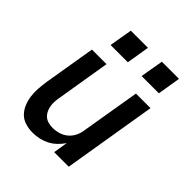

<svg xmlns="http://www.w3.org/2000/svg" viewBox="-203 -866 1006 1006"><g transform="rotate(45 300.0 -363.0)"><path d="M201 8Q173 8 146.5 0Q120 -8 102 -26.5Q84 -45 74 -69.5Q64 -94 60.5 -121Q57 -148 59 -176Q61 -204 65 -232L113 -520H221L171 -217Q168 -201 167.5 -184.5Q167 -168 170 -153Q173 -138 180 -124.5Q187 -111 198.5 -101.5Q210 -92 225.5 -88Q241 -84 258 -84Q279 -84 301.5 -90.5Q324 -97 342 -112Q360 -127 370.5 -148Q381 -169 384 -191L439 -520H547L461 0H353L366 -80Q352 -59 333.5 -41.5Q315 -24 293 -13Q271 -2 247.5 3Q224 8 201 8ZM523 -606H395L417 -734H544ZM293 -606H165L187 -734H314Z"/></g></svg>

Font: Iosevka SS04 SmBd Ex Obl
Style: Regular
Weight: 600
Width: 7
Italic angle: -9°
Monospace: yes
Designer: Belleve Invis
Foundry: Belleve Invis
Version: Version 19.0.0; ttfautohint (v1.8.4)